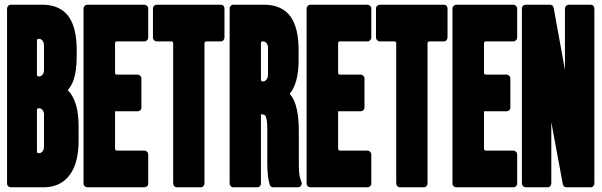

<svg xmlns="http://www.w3.org/2000/svg" viewBox="-20 -796 2557 816"><path d="M268 -413Q314 -367 314 -260V-198Q314 -105 278 -55Q239 0 165 0H27Q20 0 15 -4.5Q10 -9 10 -16V-760Q10 -766 15 -771Q20 -776 27 -776H160Q236 -776 273 -724Q306 -676 306 -583V-554Q306 -494 292 -454Q283 -430 268 -413ZM143 -471H146Q155 -471 161 -479Q167 -487 167 -499V-603Q167 -614 161 -622.5Q155 -631 146 -631H143Q141 -631 139 -628.5Q137 -626 137 -623V-479Q137 -475 139 -473Q141 -471 143 -471ZM143 -145H146Q155 -145 161 -153Q167 -161 167 -173V-309Q167 -320 161 -328Q155 -336 146 -336H143Q141 -336 139 -334Q137 -332 137 -329V-153Q137 -149 139 -147Q141 -145 143 -145Z M352 -776H594Q600 -776 605 -771Q610 -766 610 -760V-637Q610 -630 605 -625Q600 -620 594 -620H477Q469 -620 469 -613V-486Q469 -479 477 -479H565Q571 -479 576 -474Q581 -469 581 -462V-339Q581 -332 576 -327.5Q571 -323 565 -323H469V-163Q469 -160 471.5 -158Q474 -156 477 -156H594Q600 -156 605 -151Q610 -146 610 -139V-16Q610 -9 605 -4.5Q600 0 594 0H352Q345 0 340 -4.5Q335 -9 335 -16V-760Q335 -766 340 -771Q345 -776 352 -776Z M716 -16V-613Q716 -616 713.5 -618Q711 -620 708 -620H647Q640 -620 635 -625Q630 -630 630 -637V-760Q630 -767 635 -771.5Q640 -776 647 -776H918Q925 -776 929.5 -771.5Q934 -767 934 -760V-637Q934 -630 929.5 -625Q925 -620 918 -620H857Q854 -620 851.5 -618Q849 -616 849 -613V-16Q849 -10 844.5 -5Q840 0 833 0H732Q725 0 720.5 -5Q716 -10 716 -16Z M1211 -397Q1228 -379 1236 -352Q1250 -309 1250 -241V-114Q1250 -83 1251 -66Q1252 -50 1257 -34L1262 -21Q1264 -13 1259 -6.5Q1254 0 1246 0H1142Q1129 0 1126 -12L1124 -20Q1119 -39 1118 -57Q1116 -73 1116 -115V-247Q1116 -290 1108 -304Q1104 -310 1091 -310H1089V-16Q1089 -9 1084.5 -4.5Q1080 0 1073 0H972Q965 0 960.5 -5Q956 -10 956 -16V-760Q956 -766 960.5 -771Q965 -776 972 -776H1102Q1179 -776 1216 -724Q1249 -676 1249 -583V-539Q1249 -443 1211 -397ZM1095 -450H1098Q1107 -450 1113 -458.5Q1119 -467 1119 -478V-593Q1119 -604 1113 -612Q1107 -620 1098 -620H1095Q1092 -620 1090.5 -618Q1089 -616 1089 -613V-458Q1089 -455 1090.5 -452.5Q1092 -450 1095 -450Z M1300 -776H1542Q1548 -776 1553 -771Q1558 -766 1558 -760V-637Q1558 -630 1553 -625Q1548 -620 1542 -620H1425Q1417 -620 1417 -613V-486Q1417 -479 1425 -479H1513Q1519 -479 1524 -474Q1529 -469 1529 -462V-339Q1529 -332 1524 -327.5Q1519 -323 1513 -323H1417V-163Q1417 -160 1419.5 -158Q1422 -156 1425 -156H1542Q1548 -156 1553 -151Q1558 -146 1558 -139V-16Q1558 -9 1553 -4.5Q1548 0 1542 0H1300Q1293 0 1288 -4.5Q1283 -9 1283 -16V-760Q1283 -766 1288 -771Q1293 -776 1300 -776Z M1664 -16V-613Q1664 -616 1661.5 -618Q1659 -620 1656 -620H1595Q1588 -620 1583 -625Q1578 -630 1578 -637V-760Q1578 -767 1583 -771.5Q1588 -776 1595 -776H1866Q1873 -776 1877.5 -771.5Q1882 -767 1882 -760V-637Q1882 -630 1877.5 -625Q1873 -620 1866 -620H1805Q1802 -620 1799.5 -618Q1797 -616 1797 -613V-16Q1797 -10 1792.5 -5Q1788 0 1781 0H1680Q1673 0 1668.5 -5Q1664 -10 1664 -16Z M1920 -776H2162Q2168 -776 2173 -771Q2178 -766 2178 -760V-637Q2178 -630 2173 -625Q2168 -620 2162 -620H2045Q2037 -620 2037 -613V-486Q2037 -479 2045 -479H2133Q2139 -479 2144 -474Q2149 -469 2149 -462V-339Q2149 -332 2144 -327.5Q2139 -323 2133 -323H2037V-163Q2037 -160 2039.5 -158Q2042 -156 2045 -156H2162Q2168 -156 2173 -151Q2178 -146 2178 -139V-16Q2178 -9 2173 -4.5Q2168 0 2162 0H1920Q1913 0 1908 -4.5Q1903 -9 1903 -16V-760Q1903 -766 1908 -771Q1913 -776 1920 -776Z M2307 0H2215Q2208 0 2203 -5Q2198 -10 2198 -16V-760Q2198 -767 2203 -771.5Q2208 -776 2215 -776H2316Q2330 -776 2333 -763L2381 -499V-760Q2381 -766 2386 -771Q2391 -776 2398 -776H2490Q2497 -776 2501.5 -771.5Q2506 -767 2506 -760V-16Q2506 -10 2501.5 -5Q2497 0 2490 0H2388Q2375 0 2372 -13L2323 -277V-16Q2323 -10 2318.5 -5Q2314 0 2307 0Z"/></svg>

Font: Grith.
Style: Regular
Weight: 400
Designer: Yosi Nasution
Version: Version 1.000;hotconv 1.0.109;makeotfexe 2.5.65596